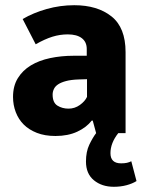

<svg xmlns="http://www.w3.org/2000/svg" viewBox="-20 -511 557 737"><path d="M434 0Q404 38 404 77Q404 116 445 116Q458 116 467 114Q476 112 484 108L504 184Q488 194 465.5 200Q443 206 417 206Q371 206 340.5 181Q310 156 310 109Q310 71 323 44Q336 17 349 0L336 -48H332Q312 -22 276.5 -5.5Q241 11 193 11Q152 11 121.5 -1Q91 -13 71 -33Q51 -53 40.5 -80.5Q30 -108 30 -139Q30 -181 48.5 -211Q67 -241 98.5 -260Q130 -279 172.5 -288Q215 -297 263 -297H313V-323Q313 -350 294 -364.5Q275 -379 240 -379Q210 -379 181 -370Q152 -361 117 -341L67 -438Q108 -462 159.5 -476.5Q211 -491 265 -491Q354 -491 408 -448Q462 -405 462 -311V0ZM314 -207 281 -206Q253 -205 234 -200Q215 -195 203.5 -187.5Q192 -180 187 -169.5Q182 -159 182 -148Q182 -117 200.5 -105.5Q219 -94 243 -94Q267 -94 286.5 -108Q306 -122 314 -139Z"/></svg>

Font: Ek Mukta ExtraBold
Style: Regular
Weight: 800
Designer: Girish Dalvi and Yashodeep Gholap
Foundry: Ek Type
Version: Version 2.538;PS 1.002;hotconv 16.6.51;makeotf.lib2.5.65220;